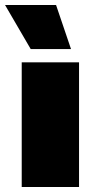

<svg xmlns="http://www.w3.org/2000/svg" viewBox="-48 -750 375 770"><path d="M176.8 -730 236.8 -553.2H75.2L-27.8 -730ZM269 -500V0H39.1V-500Z"/></svg>

Font: Work Sans Black
Style: Regular
Weight: 900
Designer: Wei Huang
Foundry: Wei Huang
Version: Version 2.012